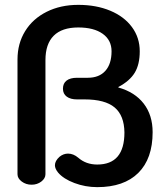

<svg xmlns="http://www.w3.org/2000/svg" viewBox="-20 -759 690 790"><path d="M219 -49Q206 -65 206 -79Q206 -97 225 -114Q241 -127 260 -127Q282 -127 302 -110Q334 -82 380 -82Q492 -82 492 -214Q491 -284 451.5 -317Q412 -350 328 -350H297Q270 -350 254.5 -361.5Q239 -373 239 -394Q239 -416 254 -427.5Q269 -439 297 -439H341Q388 -439 413.5 -467.5Q439 -496 439 -548Q439 -594 402.5 -620Q366 -646 302 -646Q235 -646 201 -612Q167 -578 167 -512V-42Q167 -25 150 -12Q133 1 110 1Q87 1 69.5 -12Q52 -25 52 -42V-514Q52 -580 83.5 -631Q115 -682 172 -710.5Q229 -739 302 -739Q376 -739 433.5 -715Q491 -691 523 -647.5Q555 -604 555 -548Q555 -494 534.5 -460Q514 -426 467 -401V-399Q535 -380 571.5 -332.5Q608 -285 608 -215Q608 -106 549 -47.5Q490 11 380 11Q331 11 286 -6Q241 -23 219 -49Z"/></svg>

Font: Kodchasan SemiBold
Style: Regular
Weight: 600
Version: Version 1.000; ttfautohint (v1.6)